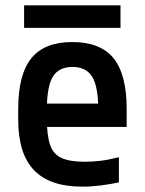

<svg xmlns="http://www.w3.org/2000/svg" viewBox="-20 -687 540 717"><path d="M287 10Q166 10 107 -51.5Q48 -113 48 -240V-280Q48 -409 97 -469.5Q146 -530 250 -530Q355 -530 404 -469.5Q453 -409 453 -280V-213H101V-300H368L347 -271V-276Q347 -363 324.5 -400Q302 -437 251 -437Q199 -437 177 -400Q155 -363 155 -276V-245Q155 -181 167 -146Q179 -111 210 -97Q241 -83 296 -83Q325 -83 355 -86.5Q385 -90 424 -100V-6Q392 1 356.5 5.5Q321 10 287 10ZM70 -583V-667H430V-583Z"/></svg>

Font: M PLUS 1 Code Medium
Style: Regular
Weight: 500
Designer: Coji Morishita
Foundry: UNDERFOREST DESIGN
Version: Version 1.002